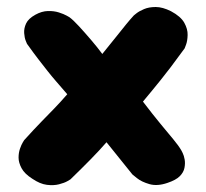

<svg xmlns="http://www.w3.org/2000/svg" viewBox="-20 -519 588 548"><path d="M72 -9Q50 -23 41.5 -39Q33 -55 33 -69Q33 -83 37 -94.5Q41 -106 45 -112.5Q49 -119 49 -119Q78 -151 98 -171.5Q118 -192 135 -209.5Q152 -227 172 -250Q153 -272 140 -287Q127 -302 116 -316Q105 -330 91 -348Q77 -366 57 -394Q57 -394 53.5 -402.5Q50 -411 49 -424.5Q48 -438 54.5 -452Q61 -466 81 -477Q99 -487 116.5 -487.5Q134 -488 148 -483.5Q162 -479 170 -474.5Q178 -470 178 -470Q189 -462 205.5 -444Q222 -426 240 -405Q258 -384 272 -365Q298 -397 313.5 -416.5Q329 -436 340 -449.5Q351 -463 362 -475Q362 -475 369.5 -481Q377 -487 391 -493Q405 -499 424.5 -499Q444 -499 468 -487Q496 -472 506 -454Q516 -436 515.5 -419Q515 -402 511 -391.5Q507 -381 507 -381Q483 -348 467 -327Q451 -306 438.5 -290.5Q426 -275 414.5 -261Q403 -247 388 -229Q417 -191 438.5 -165Q460 -139 475 -121Q490 -103 498 -89Q498 -89 501.5 -82Q505 -75 507 -64Q509 -53 506.5 -40Q504 -27 493 -16Q482 -5 458 3Q429 13 406.5 6.5Q384 0 371 -10.5Q358 -21 358 -21L284 -113Q264 -90 238.5 -64Q213 -38 181 -7Q181 -7 172.5 -2Q164 3 148.5 7Q133 11 113.5 8.5Q94 6 72 -9Z"/></svg>

Font: Sour Gummy Black ExtraBold
Style: Regular
Weight: 800
Version: Version 1.000